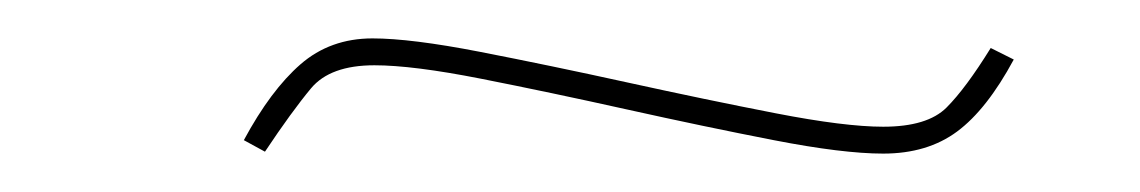

<svg xmlns="http://www.w3.org/2000/svg" viewBox="-20 -337 594 100"><path d="M440 -257Q419 -257 383 -264Q347 -271 306.5 -280Q266 -289 230.5 -296Q195 -303 175 -303Q152 -303 142 -291Q132 -279 118 -258L107 -264Q121 -290 136.5 -303.5Q152 -317 174 -317Q194 -317 230 -310Q266 -303 307 -294Q348 -285 384 -278Q420 -271 440 -271Q463 -271 473 -281Q483 -291 496 -312L508 -306Q494 -280 478.5 -268.5Q463 -257 440 -257Z"/></svg>

Font: Display Extralight
Style: Italic
Weight: 200
Italic angle: -2°
Designer: Latin by Veronika Burian and Jose Scaglione. Greek by Irene Vlachou. Cyrillic by Vera Evstafieva
Foundry: TypeTogether
Version: Version 3.002